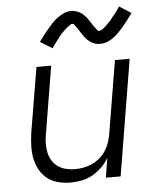

<svg xmlns="http://www.w3.org/2000/svg" viewBox="-54 -803 708 858"><g transform="rotate(-5 300.0 -374.5)"><path d="M229 8Q200 8 172.5 1Q145 -6 124 -22.5Q103 -39 90 -63Q77 -87 71.5 -114Q66 -141 67 -170Q68 -199 72 -228L121 -520H187L137 -218Q133 -198 132.5 -177Q132 -156 136 -136.5Q140 -117 150 -100Q160 -83 176 -71.5Q192 -60 211.5 -55Q231 -50 252 -50Q272 -50 291.5 -53.5Q311 -57 329.5 -65.5Q348 -74 364.5 -88Q381 -102 392 -119.5Q403 -137 409.5 -156Q416 -175 419 -195L473 -520H539L453 0H387L401 -89Q389 -66 369.5 -47Q350 -28 327 -15Q304 -2 278.5 3Q253 8 229 8ZM200 -597 146 -630Q159 -648 170.5 -663Q182 -678 192.5 -690Q203 -702 212.5 -712Q222 -722 236.5 -732.5Q251 -743 266 -749.5Q281 -756 297 -756Q303 -756 308 -755Q313 -754 318 -752.5Q323 -751 327.5 -749Q332 -747 337 -744.5Q342 -742 345.5 -739Q349 -736 352.5 -732.5Q356 -729 359.5 -725Q363 -721 366.5 -717Q370 -713 372 -709Q374 -705 377 -701Q380 -697 383 -692.5Q386 -688 389 -683.5Q392 -679 395 -674.5Q398 -670 401 -667Q404 -664 406 -660Q408 -656 414 -656Q418 -656 421.5 -658Q425 -660 428.5 -662Q432 -664 436 -667Q440 -670 444 -674Q448 -678 449 -679Q450 -680 452.5 -682.5Q455 -685 457.5 -687.5Q460 -690 463 -693Q466 -696 468.5 -699Q471 -702 473.5 -705.5Q476 -709 479 -713Q482 -717 485.5 -720.5Q489 -724 492 -728.5Q495 -733 498.5 -737.5Q502 -742 505 -746.5Q508 -751 512 -757L565 -723Q552 -705 540.5 -690Q529 -675 518.5 -663Q508 -651 498.5 -641Q489 -631 475 -620.5Q461 -610 446 -604Q431 -598 415 -598Q409 -598 404 -598.5Q399 -599 393.5 -600.5Q388 -602 383.5 -604Q379 -606 374.5 -608.5Q370 -611 366.5 -614Q363 -617 359 -620.5Q355 -624 351.5 -628Q348 -632 345 -636Q342 -640 339.5 -644Q337 -648 334 -652Q331 -656 328.5 -660.5Q326 -665 322.5 -669.5Q319 -674 316.5 -678.5Q314 -683 311 -686Q308 -689 305.5 -693.5Q303 -698 297 -698Q293 -698 289.5 -695.5Q286 -693 283 -691Q280 -689 276 -686Q272 -683 267.5 -679Q263 -675 262 -674Q261 -673 258.5 -670.5Q256 -668 253.5 -665.5Q251 -663 248 -660Q245 -657 242.5 -654Q240 -651 237.5 -647.5Q235 -644 232 -640.5Q229 -637 226 -633Q223 -629 219.5 -624.5Q216 -620 213 -615.5Q210 -611 206.5 -606.5Q203 -602 200 -597Z"/></g></svg>

Font: Iosevka Aile Light Oblique
Style: Regular
Weight: 300
Italic angle: -9°
Designer: Belleve Invis
Foundry: Belleve Invis
Version: Version 31.1.0; ttfautohint (v1.8.4)